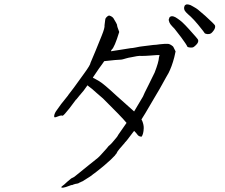

<svg xmlns="http://www.w3.org/2000/svg" viewBox="-20 -842 1040 889"><path d="M897 -728Q877 -752 863 -765Q849 -777 841.5 -785Q834 -793 833 -799Q831 -806 834 -813Q835 -818 840 -820Q845 -823 853 -821Q861 -820 872 -813Q885 -806 896 -798Q910 -786 930 -769Q974 -729 975.5 -724Q977 -719 975.5 -713Q974 -707 968 -699Q962 -691 957 -687.5Q952 -684 942 -684Q931 -685 928 -688Q928 -690 897 -728ZM819 -669Q792 -704 788 -709Q775 -722 769 -730Q763 -739 762 -746Q760 -752 764 -759Q765 -764 771 -766Q776 -768 783 -766Q791 -764 802 -756Q814 -748 824 -739Q838 -726 855 -707Q895 -663 897 -658Q899 -653 897 -647Q895 -641 888 -634Q881 -627 876 -624Q871 -621 859.5 -622Q848 -623 847 -627Q844 -635 819 -669ZM594 -227Q563 -185 558 -182V-181Q527 -146 525 -142Q523 -137 520 -133V-132Q515 -127 512 -122Q498 -106 464 -77Q449 -64 437 -55Q425 -46 419 -41Q414 -37 412 -36Q403 -28 393 -22L361 -2Q357 -1 350 3H349Q344 7 338 8Q329 9 321 12Q313 16 311 15H310Q309 15 285 24Q269 29 265 26Q264 25 263 24L267 21Q270 18 270 18Q273 17 292 -1Q308 -14 310 -16Q321 -21 325 -24L393 -79Q429 -108 433 -111Q440 -117 448 -126Q474 -155 475 -156Q481 -164 483 -166Q489 -170 499 -181Q526 -212 526 -215Q526 -216 527 -217Q550 -250 566 -273Q543 -301 457 -386Q454 -389 428 -411Q403 -434 391 -442Q388 -445 385 -447Q369 -425 367 -422Q361 -415 347.5 -399Q334 -383 333 -381H332Q328 -376 302 -341Q276 -308 270 -306Q264 -309 251 -304Q237 -298 233 -299Q230 -299 231 -307Q233 -319 243 -332Q260 -355 263 -360Q293 -398 295 -400Q295 -400 296 -402L322 -436L369 -501Q399 -542 399 -551L423 -608Q445 -662 451 -677Q466 -714 464 -725Q464 -729 467 -749Q468 -756 469 -757Q472 -762 477 -766Q484 -771 486 -770Q499 -766 505 -758Q522 -730 522 -727Q521 -722 532 -694Q510 -622 497 -612Q495 -610 495 -608L494 -605H497L502 -606L541 -612Q583 -618 585 -619Q592 -619 607 -622Q631 -627 635 -627Q688 -634 691 -634Q701 -634 720 -637Q748 -640 758 -639Q768 -638 781 -627Q782 -626 783 -624L793 -604Q790 -589 787 -577Q784 -565 781 -556Q775 -536 767 -518Q763 -507 749 -484Q730 -451 729 -448Q727 -443 693 -386Q654 -320 653 -318Q646 -307 635 -289Q637 -285 639 -281Q646 -263 645.5 -248.5Q645 -234 642.5 -225Q640 -216 637 -211Q636 -208 629 -210Q621 -212 616 -219Q612 -225 601 -236Q597 -231 594 -227ZM601 -326 642 -395Q646 -406 667 -447Q695 -503 696 -506Q715 -555 716 -576Q716 -578 718 -584L719 -587H715Q713 -587 706 -587Q702 -587 679 -585Q653 -583 638 -583Q626 -584 614 -582Q600 -579 588 -577Q575 -575 565 -572Q545 -566 542 -566Q532 -565 512 -564L464 -559H463L462 -558Q462 -557 453 -545Q444 -534 412 -486Q411 -484 410 -482Q419 -478 439.5 -466Q460 -454 518 -400Q573 -351 601 -326Z"/></svg>

Font: ToneOZ-Pinyin-Tsuipita-TC
Style: Regular
Weight: 400
Designer: ÂÆ£ÂøóÂáåJeffrey Xuan(jeffreyx@gmail.com, ToneOZ.com) ÈòøÂù§(cjkFonts)
Foundry: ToneOZ
Version: Version 0.24071